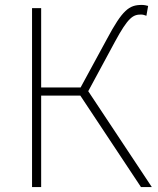

<svg xmlns="http://www.w3.org/2000/svg" viewBox="-20 -759 643 779"><path d="M338 -389 446 -589C500 -689 520 -700 552 -700C559 -700 567 -698 574 -695L581 -735C574 -737 565 -739 555 -739C504 -739 477 -719 414 -601L307 -404H147V-726H110V0H147V-371H306L552 0H596Z"/></svg>

Font: Genne Gothic ExtraLight
Style: Regular
Weight: 250
Designer: Ryoko NISHIZUKA (kana & ideographs); Paul D. Hunt (Latin, Greek & Cyrillic); Wenlong ZHANG (bopomofo); Sandoll Communica
Foundry: Adobe Systems Incorporated
Version: Version 1.004;PS 1.004;hotconv 16.6.51;makeotf.lib2.5.65220